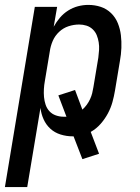

<svg xmlns="http://www.w3.org/2000/svg" viewBox="-50 -548 570 783"><path d="M-30 215 92 -520H183L169 -439Q180 -459 194.5 -476Q209 -493 228 -505Q247 -517 268 -522.5Q289 -528 310 -528Q337 -528 361 -520Q385 -512 403 -494.5Q421 -477 430.5 -453.5Q440 -430 443 -404.5Q446 -379 445 -352.5Q444 -326 439 -299L419 -179Q415 -155 408.5 -131.5Q402 -108 390 -85.5Q378 -63 360.5 -43Q343 -23 320 -10L354 79L286 101L250 8H246Q221 8 197 0.5Q173 -7 155.5 -23Q138 -39 128 -61Q118 -83 115 -108L61 215ZM209 -72H221L188 -159L256 -181L286 -101Q296 -110 304 -121Q312 -132 317.5 -144Q323 -156 326 -168Q329 -180 331 -193L351 -313Q353 -328 354 -344Q355 -360 352.5 -375.5Q350 -391 344.5 -404.5Q339 -418 328 -428.5Q317 -439 302.5 -443.5Q288 -448 273 -448Q251 -448 229.5 -441Q208 -434 191 -418Q174 -402 165 -381Q156 -360 153 -338L133 -218Q130 -202 129 -185Q128 -168 129.5 -152Q131 -136 136 -121Q141 -106 151.5 -94.5Q162 -83 177.5 -77.5Q193 -72 209 -72Z"/></svg>

Font: Iosevka Medium
Style: Italic
Weight: 500
Italic angle: -9°
Monospace: yes
Designer: Belleve Invis
Foundry: Belleve Invis
Version: Version 32.5.0; ttfautohint (v1.8.4)